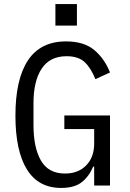

<svg xmlns="http://www.w3.org/2000/svg" viewBox="-20 -914 640 946"><path d="M444 -93H439Q419 -45 383 -16.5Q347 12 281 12Q169 12 112.5 -79.5Q56 -171 56 -344Q56 -524 118 -617Q180 -710 305 -710Q394 -710 444.5 -667.5Q495 -625 522 -557L450 -524Q428 -579 397 -608Q366 -637 308 -637Q226 -637 185.5 -576Q145 -515 145 -406V-298Q145 -186 182 -122.5Q219 -59 300 -59Q366 -59 405 -99.5Q444 -140 444 -206V-278H297V-345H522V0H444ZM359 -894V-788H253V-894Z"/></svg>

Font: iA Writer Quattro V
Style: Regular
Weight: 400
Designer: Mike Abbink, Paul van der Laan, Pieter van Rosmalen, Oliver Reichenstein
Foundry: Information Architects Inc.
Version: Version 2.000